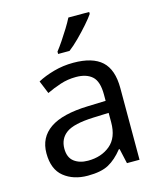

<svg xmlns="http://www.w3.org/2000/svg" viewBox="-115 -850 792 944"><g transform="rotate(-15 280.5 -378.0)"><path d="M288 -545Q386 -545 433 -502Q480 -459 480 -365V0H416L399 -76H395Q360 -32 321.5 -11Q283 10 215 10Q142 10 94 -28.5Q46 -67 46 -149Q46 -229 109 -272.5Q172 -316 303 -320L394 -323V-355Q394 -422 365 -448Q336 -474 283 -474Q241 -474 203 -461.5Q165 -449 132 -433L105 -499Q140 -518 188 -531.5Q236 -545 288 -545ZM314 -259Q214 -255 175.5 -227Q137 -199 137 -148Q137 -103 164.5 -82Q192 -61 235 -61Q303 -61 348 -98.5Q393 -136 393 -214V-262ZM429 -756Q417 -738 392 -709.5Q367 -681 338.5 -652.5Q310 -624 286 -606H228V-618Q243 -637 260.5 -663Q278 -689 295 -716.5Q312 -744 323 -766H429Z"/></g></svg>

Font: Noto Sans Test
Style: Regular
Weight: 400
Version: Version 1.002; ttfautohint (v1.8.4.7-5d5b)